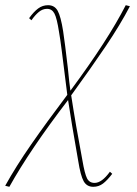

<svg xmlns="http://www.w3.org/2000/svg" viewBox="-57 -430 528 739"><path d="M366 231 375 239Q356 264 339.5 276.5Q323 289 302 289Q277 289 265 267.5Q253 246 244 189Q217 36 205 -45Q58 147 -21 289L-37 285Q4 211 63 126Q122 41 202 -65L189 -169Q186 -193 180.5 -236.5Q175 -280 170 -308Q162 -360 152.5 -378Q143 -396 124 -396Q107 -396 92.5 -384Q78 -372 64 -352L55 -360Q73 -385 90 -397.5Q107 -410 128 -410Q153 -410 165 -388.5Q177 -367 186 -310Q193 -264 204 -169Q210 -107 214 -81Q358 -275 427 -410L443 -406Q406 -335 350 -252Q294 -169 217 -63Q234 49 260 186Q269 239 278 256.5Q287 274 307 274Q335 274 366 231Z"/></svg>

Font: Ysabeau Thin
Style: Italic
Weight: 200
Italic angle: -12°
Designer: Christian Thalmann (Catharsis Fonts)
Version: Version 0.003